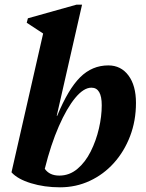

<svg xmlns="http://www.w3.org/2000/svg" viewBox="-20 -785 623 819"><path d="M29 -50 164 -642 94 -688 99 -707 306 -765H330L222 -291H224Q271 -405 322 -455.5Q373 -506 442 -506Q496 -506 528 -463Q560 -420 560 -346Q560 -270 535 -204.5Q510 -139 466 -90Q422 -41 363 -13.5Q304 14 236 14Q169 14 112 -3.5Q55 -21 29 -50ZM370 -411Q337 -411 301 -367.5Q265 -324 231 -246.5Q197 -169 171 -65Q191 -36 233 -36Q276 -36 310 -64.5Q344 -93 367 -139Q390 -185 402 -237Q414 -289 414 -336Q414 -411 370 -411Z"/></svg>

Font: Platypi SemiBold
Style: Italic
Weight: 600
Italic angle: -13°
Designer: David Sargent
Foundry: Bolt Cutter Type
Version: Version 1.200; ttfautohint (v1.8.4.7-5d5b)